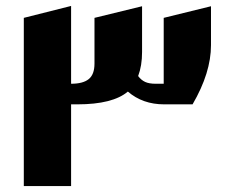

<svg xmlns="http://www.w3.org/2000/svg" viewBox="-20 -626 761 646"><path d="M60.1 -565.9 219.2 -606V-344.2Q259.3 -344.2 278.6 -359.9Q297.9 -375.5 297.9 -412.1V-565.9L458 -605V-451.2Q458 -404.8 444.8 -370.1Q455.1 -356.4 468.5 -350.3Q481.9 -344.2 503.9 -344.2H530.8V-565.9L689.9 -605V-474.1Q689.9 -381.3 627.9 -274.9H532.2Q460 -274.9 410.2 -317.9Q359.4 -274.9 240.2 -274.9H219.2V0H60.1Z"/></svg>

Font: Wesal
Style: Regular
Weight: 900
Designer: Ahmed zaza
Foundry: Ahmed zaza
Version: Version 2.01